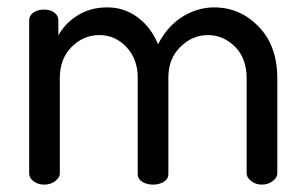

<svg xmlns="http://www.w3.org/2000/svg" viewBox="-20 -500 826 520"><path d="M353 -29V-290Q353 -340 322.5 -372.5Q292 -405 249 -405Q206 -405 174 -373Q142 -341 142 -288V-30Q142 -19 129.5 -9.5Q117 0 100 0Q83 0 71 -9Q59 -18 59 -30V-445Q59 -458 70.5 -466Q82 -474 100 -474Q116 -474 127 -466Q138 -458 138 -445V-404Q156 -437 190.5 -458.5Q225 -480 271 -480Q317 -480 353.5 -452.5Q390 -425 408 -380Q433 -429 474 -454.5Q515 -480 560 -480Q630 -480 680.5 -428Q731 -376 731 -288V-30Q731 -19 718.5 -9.5Q706 0 689 0Q673 0 660.5 -9.5Q648 -19 648 -30V-288Q648 -342 616.5 -373.5Q585 -405 543 -405Q501 -405 468.5 -373Q436 -341 436 -291V-29Q436 -15 423.5 -7.5Q411 0 394 0Q378 0 365.5 -7.5Q353 -15 353 -29Z"/></svg>

Font: Dosis
Style: Medium
Weight: 500
Designer: Edgar Tolentino, Pablo Impallari, Igino Marini
Foundry: Edgar Tolentino, Pablo Impallari, Igino Marini
Version: Version 1.007